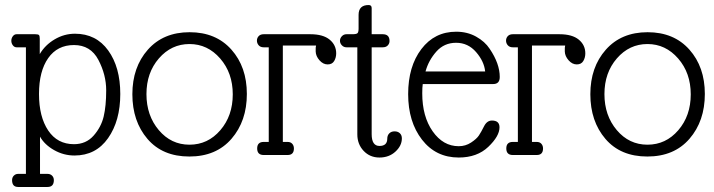

<svg xmlns="http://www.w3.org/2000/svg" viewBox="-20 -616 2836 763"><path d="M83 75V-428H46Q37 -428 31 -436Q25 -444 25 -454Q25 -464 31 -472Q37 -480 46 -480H120Q132 -480 135 -476.5Q138 -473 138 -462V-401Q159 -437 197 -459.5Q235 -482 278 -482Q362 -482 410 -415.5Q458 -349 458 -242.5Q458 -136 409.5 -67Q361 2 276 2Q233 2 195 -19.5Q157 -41 139 -73V75H169Q180 75 187 82Q194 89 194 100Q194 127 169 127H52Q28 127 28 100Q28 89 35 82Q42 75 52 75ZM274 -43Q322 -43 352 -77Q382 -111 392 -153Q402 -195 402 -257Q402 -319 371 -378Q340 -437 274 -437Q208 -437 171.5 -385Q135 -333 135 -242.5Q135 -152 171.5 -97.5Q208 -43 274 -43Z M506 -241.5Q506 -349 567.5 -418.5Q629 -488 733.5 -488Q838 -488 899.5 -419Q961 -350 961 -242.5Q961 -135 900 -64.5Q839 6 732.5 6Q626 6 566 -64Q506 -134 506 -241.5ZM611 -99Q660 -41 733 -41Q806 -41 855.5 -98.5Q905 -156 905 -241Q905 -326 855 -383.5Q805 -441 733 -441Q661 -441 611.5 -384Q562 -327 562 -242Q562 -157 611 -99Z M1104 -435V-52H1123Q1135 -52 1141.5 -44.5Q1148 -37 1148 -26Q1148 0 1123 0H1028Q1002 0 1002 -26Q1002 -52 1028 -52H1048V-428H1028Q1015 -428 1008 -436Q1001 -444 1001 -454.5Q1001 -465 1008 -472.5Q1015 -480 1028 -480H1213Q1264 -480 1290 -458.5Q1316 -437 1316 -404Q1316 -387 1308 -373.5Q1300 -360 1282 -360Q1264 -360 1249.5 -376.5Q1235 -393 1234.5 -411.5Q1234 -430 1236 -435Z M1577 -66Q1577 -37 1551.5 -13.5Q1526 10 1488 10Q1450 10 1425 -16.5Q1400 -43 1400 -82V-428H1357Q1346 -428 1338.5 -436Q1331 -444 1331 -454Q1331 -464 1338.5 -472Q1346 -480 1357 -480H1381Q1397 -480 1401 -484.5Q1405 -489 1405 -503V-557Q1405 -596 1445 -596Q1457 -596 1457 -584V-480H1501Q1528 -480 1528 -453Q1528 -443 1521 -435.5Q1514 -428 1501 -428H1457V-83Q1457 -36 1488 -36Q1519 -36 1519 -65Q1519 -78 1527 -86Q1535 -94 1548 -94Q1561 -94 1569 -86.5Q1577 -79 1577 -66Z M1671 -332H1908Q1904 -372 1872 -409Q1840 -446 1792.5 -446Q1745 -446 1714 -411Q1683 -376 1671 -332ZM1803 10Q1712 10 1657 -61Q1602 -132 1602 -242Q1602 -352 1654.5 -421Q1707 -490 1793 -490Q1837 -490 1872 -470.5Q1907 -451 1926 -422Q1966 -363 1966 -310Q1966 -282 1940 -282H1660Q1658 -269 1658 -245Q1658 -153 1699.5 -94Q1741 -35 1803 -35Q1830 -35 1852 -49.5Q1874 -64 1883 -77.5Q1892 -91 1903.5 -114Q1915 -137 1935 -137Q1965 -137 1965 -110Q1965 -75 1920.5 -32.5Q1876 10 1803 10Z M2094 -435V-52H2113Q2125 -52 2131.5 -44.5Q2138 -37 2138 -26Q2138 0 2113 0H2018Q1992 0 1992 -26Q1992 -52 2018 -52H2038V-428H2018Q2005 -428 1998 -436Q1991 -444 1991 -454.5Q1991 -465 1998 -472.5Q2005 -480 2018 -480H2203Q2254 -480 2280 -458.5Q2306 -437 2306 -404Q2306 -387 2298 -373.5Q2290 -360 2272 -360Q2254 -360 2239.5 -376.5Q2225 -393 2224.5 -411.5Q2224 -430 2226 -435Z M2326 -241.5Q2326 -349 2387.5 -418.5Q2449 -488 2553.5 -488Q2658 -488 2719.5 -419Q2781 -350 2781 -242.5Q2781 -135 2720 -64.5Q2659 6 2552.5 6Q2446 6 2386 -64Q2326 -134 2326 -241.5ZM2431 -99Q2480 -41 2553 -41Q2626 -41 2675.5 -98.5Q2725 -156 2725 -241Q2725 -326 2675 -383.5Q2625 -441 2553 -441Q2481 -441 2431.5 -384Q2382 -327 2382 -242Q2382 -157 2431 -99Z"/></svg>

Font: Glass Antiqua
Style: Regular
Weight: 400
Version: 1.001